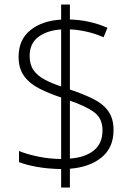

<svg xmlns="http://www.w3.org/2000/svg" viewBox="-20 -779 611 857"><path d="M252.9 58.1V-24.4Q192.9 -25.4 144.8 -34.2Q96.7 -43 64.9 -55.2V-105Q99.1 -90.8 149.4 -80.3Q199.7 -69.8 252.9 -69.3V-343.8Q195.8 -362.8 153.1 -385Q110.4 -407.2 86.7 -440.7Q63 -474.1 63 -525.4Q63 -602.5 116.2 -644.8Q169.4 -687 252.9 -691.4V-758.8H292V-691.9Q380.4 -689.9 459.5 -654.8L442.4 -612.8Q403.8 -629.4 365.5 -637.9Q327.1 -646.5 292 -647.9V-379.4Q352.1 -359.4 395.8 -337.6Q439.5 -315.9 463.1 -283.2Q486.8 -250.5 486.8 -198.7Q486.8 -119.6 433.3 -76.2Q379.9 -32.7 292 -25.9V58.1ZM252.9 -393.1V-647.5Q190.4 -643.6 151.4 -614.3Q112.3 -585 112.3 -529.3Q112.3 -490.2 130.1 -465.3Q147.9 -440.4 179.7 -423.6Q211.4 -406.7 252.9 -393.1ZM292 -71.3Q358.4 -75.7 397.9 -106.7Q437.5 -137.7 437.5 -197.3Q437.5 -250.5 400.6 -277.8Q363.8 -305.2 292 -329.6Z"/></svg>

Font: Open Sans Light
Style: Regular
Weight: 300
Designer: Monotype Design Team
Foundry: Monotype Imaging Inc.
Version: Version 3.000; ttfautohint (v1.8.4)